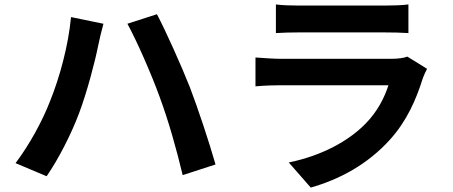

<svg xmlns="http://www.w3.org/2000/svg" viewBox="-20 -787 2040 865"><path d="M205 -330C171 -242 112 -134 50 -52L190 7C242 -68 301 -182 337 -279C372 -372 408 -509 422 -580C426 -602 438 -651 446 -680L300 -710C288 -583 250 -441 205 -330ZM699 -351C739 -243 775 -116 803 2L951 -46C923 -145 870 -304 835 -395C797 -491 728 -645 687 -723L554 -680C596 -603 661 -456 699 -351Z M1223 -767V-638C1252 -640 1295 -641 1327 -641H1710C1746 -641 1793 -640 1820 -638V-767C1792 -763 1743 -762 1712 -762H1327C1293 -762 1251 -763 1223 -767ZM1904 -477 1815 -532C1801 -526 1774 -522 1742 -522H1247C1216 -522 1173 -525 1131 -528V-398C1173 -402 1223 -403 1247 -403H1730C1712 -347 1681 -285 1627 -230C1551 -152 1431 -86 1281 -55L1380 58C1508 22 1636 -46 1737 -158C1812 -241 1855 -338 1885 -435C1889 -446 1897 -464 1904 -477Z"/></svg>

Font: Source Han Sans JP
Style: Bold
Weight: 700
Designer: Ryoko NISHIZUKA 西塚涼子 (kana, bopomofo & ideographs); Paul D. Hunt (Latin, Greek & Cyrillic); Sandoll Communications 산돌커뮤니
Foundry: Adobe
Version: Version 2.002;hotconv 1.0.116;makeotfexe 2.5.65601